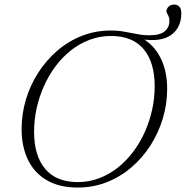

<svg xmlns="http://www.w3.org/2000/svg" viewBox="-20 -832 834 862"><path d="M133 -240.5Q133 -133 182.8 -73.8Q232.5 -14.5 329 -14.5Q380 -14.5 425.2 -31.8Q470.5 -49 509 -79.5Q547.5 -110 578.2 -151Q609 -192 630.5 -240.2Q652 -288.5 663.2 -340.5Q674.5 -392.5 674.5 -444.5Q674.5 -552 625 -611.2Q575.5 -670.5 478.5 -670.5Q427.5 -670.5 382 -653.2Q336.5 -636 298 -605.5Q259.5 -575 229 -534Q198.5 -493 177 -444.8Q155.5 -396.5 144.2 -344.5Q133 -292.5 133 -240.5ZM730.5 -432.5Q730.5 -365 711 -300.2Q691.5 -235.5 655.8 -179.5Q620 -123.5 570.2 -80.8Q520.5 -38 459.5 -14Q398.5 10 329 10Q246.5 10 190.2 -22.8Q134 -55.5 105.5 -114.8Q77 -174 77 -252.5Q77 -320 96.2 -384.8Q115.5 -449.5 151.5 -505.5Q187.5 -561.5 237 -604.2Q286.5 -647 347.5 -671Q408.5 -695 478 -695Q504 -695 526 -691.8Q548 -688.5 568.2 -684.2Q588.5 -680 608.2 -676.8Q628 -673.5 649 -673.5Q698.5 -673.5 719.5 -691.5Q740.5 -709.5 740.5 -737.5Q740.5 -754 733.8 -765.2Q727 -776.5 727 -780.5Q727 -792.5 736.8 -802Q746.5 -811.5 762 -811.5Q776.5 -811.5 785.2 -802Q794 -792.5 794 -772.5Q794 -708.5 749 -675.5Q704 -642.5 614.5 -656L615 -662Q670 -632.5 700.2 -573.2Q730.5 -514 730.5 -432.5Z"/></svg>

Font: Newsreader 36pt Light
Style: Italic
Weight: 300
Italic angle: -17°
Designer: Hugues Gentile
Foundry: Production Type
Version: Version 1.003